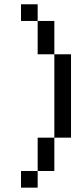

<svg xmlns="http://www.w3.org/2000/svg" viewBox="-20 -789 348 886"><path d="M153.8 -769.2V-692.3H76.9V-769.2ZM230.8 -692.3V-615.4H153.8V-692.3ZM230.8 -615.4V-538.5H153.8V-615.4ZM307.7 -538.5V-461.5H230.8V-538.5ZM307.7 -461.5V-384.6H230.8V-461.5ZM307.7 -384.6V-307.7H230.8V-384.6ZM307.7 -307.7V-230.8H230.8V-307.7ZM307.7 -230.8V-153.8H230.8V-230.8ZM230.8 -153.8V-76.9H153.8V-153.8ZM230.8 -76.9V0H153.8V-76.9ZM153.8 0V76.9H76.9V0Z"/></svg>

Font: Jacquarda Bastarda 9
Style: Regular
Weight: 400
Designer: Sarah Cadigan-Fried
Version: Version 1.000; ttfautohint (v1.8.4.7-5d5b)